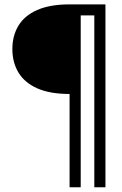

<svg xmlns="http://www.w3.org/2000/svg" viewBox="-20 -670 544 854"><path d="M289.5 -252V163H339V-601.5H399.5V163H449V-650.5H289.5Q202 -650.5 145.5 -625.5Q89 -600.5 62 -555.8Q35 -511 35 -452Q35 -392.5 62 -347.5Q89 -302.5 145.5 -277.2Q202 -252 289.5 -252Z"/></svg>

Font: Overused Grotesk Light
Style: Regular
Weight: 300
Designer: RandomMaerks
Version: Version 0.005